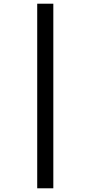

<svg xmlns="http://www.w3.org/2000/svg" viewBox="-20 -782 485 1037"><path d="M181 235H268V-762H181Z"/></svg>

Font: Noto Sans Display SemiCondensed Medium
Style: Italic
Weight: 500
Width: 4
Italic angle: -12°
Designer: Monotype Design Team
Foundry: Monotype Imaging Inc.
Version: Version 1.900